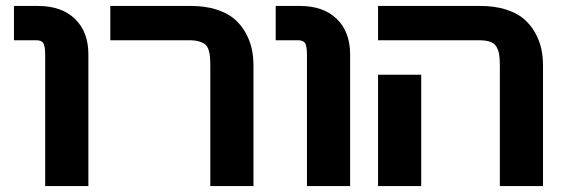

<svg xmlns="http://www.w3.org/2000/svg" viewBox="-20 -624 1904 645"><path d="M276.9 -440.9V1H131.8V-438Q131.8 -468.8 125.7 -478.8Q119.6 -488.8 102.1 -488.8H26.9V-604H107.9Q187 -604 231.9 -560.5Q276.9 -517.1 276.9 -440.9Z M831.5 -403.8V1H686.5V-399.9Q686.5 -419.9 685.5 -432.1Q684.6 -444.3 680.7 -456.5Q676.8 -468.8 669.2 -474.9Q661.6 -481 648.4 -484.9Q635.3 -488.8 615.7 -488.8H350.6V-604H621.6Q668.9 -604 706.1 -592.3Q743.2 -580.6 766.1 -561.3Q789.1 -542 804.2 -515.4Q819.3 -488.8 825.4 -461.4Q831.5 -434.1 831.5 -403.8Z M1156.2 -440.9V1H1011.2V-438Q1011.2 -468.8 1005.1 -478.8Q999 -488.8 981.4 -488.8H906.2V-604H987.3Q1066.4 -604 1111.3 -560.5Q1156.2 -517.1 1156.2 -440.9Z M1804.2 -403.8V1H1659.2V-399.9Q1659.2 -425.3 1657.2 -439.2Q1655.3 -453.1 1648.4 -465.8Q1641.6 -478.5 1627 -483.6Q1612.3 -488.8 1587.9 -488.8H1250V-604H1594.2Q1641.6 -604 1678.7 -592.3Q1715.8 -580.6 1738.8 -561.3Q1761.7 -542 1776.9 -515.4Q1792 -488.8 1798.1 -461.4Q1804.2 -434.1 1804.2 -403.8ZM1250 -373H1395V1H1250Z"/></svg>

Font: LT Superior
Style: Bold
Weight: 400
Designer: Daniel Lyons
Foundry: LyonsType
Version: Version 1.000